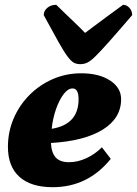

<svg xmlns="http://www.w3.org/2000/svg" viewBox="-20 -767 570 799"><path d="M199 12Q109 12 61 -31Q13 -74 13 -156Q13 -219 37 -274.5Q61 -330 103 -372Q145 -414 200 -438Q255 -462 318 -462Q392 -462 438 -432Q484 -402 484 -354Q484 -275 407.5 -227.5Q331 -180 192 -172Q194 -131 212 -111.5Q230 -92 267 -92Q303 -92 339 -108.5Q375 -125 404 -154L441 -106Q346 12 199 12ZM282 -399Q263 -399 245 -375.5Q227 -352 213.5 -314Q200 -276 195 -231Q307 -249 307 -354Q307 -399 282 -399ZM314 -500Q299 -500 287.5 -506Q276 -512 261 -532Q246 -552 223 -593Q200 -634 162 -704Q162 -722 177 -734.5Q192 -747 214 -747Q244 -718 261.5 -701Q279 -684 295 -669Q311 -654 334 -630Q354 -645 372 -658.5Q390 -672 417 -692Q444 -712 492 -747Q507 -747 518.5 -734.5Q530 -722 530 -704Q470 -634 433.5 -593Q397 -552 376.5 -532Q356 -512 342.5 -506Q329 -500 314 -500Z"/></svg>

Font: Petrona Black
Style: Italic
Weight: 900
Italic angle: -9°
Designer: Ringo R. Seeber
Foundry: Ringo R. Seeber
Version: Version 2.001; ttfautohint (v1.8.3)